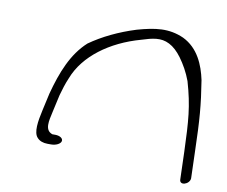

<svg xmlns="http://www.w3.org/2000/svg" viewBox="-63 -621 799 676"><g transform="rotate(10 336.0 -282.5)"><path d="M99 -190C90 -150 83 -108 100 -91C108 -82 121 -77 137 -77H150C167 -77 183 -85 185 -95C187 -105 175 -113 158 -113H148C118 -123 128 -158 135 -190L149 -253C155 -274 161 -295 171 -318C203 -401 290 -465 398 -495C436 -507 466 -515 497 -499C513 -491 528 -477 542 -458C558 -436 573 -410 584 -380C609 -294 612 -243 616 -133L619 -36C618 -11 655 -23 656 -45L653 -142C650 -254 646 -305 632 -392C621 -444 598 -501 542 -528C488 -552 440 -545 376 -527C315 -508 259 -481 214 -449C161 -401 134 -331 113 -253Z"/></g></svg>

Font: Stray Cat
Style: SuExtObl
Weight: 400
Version: Version 1.0